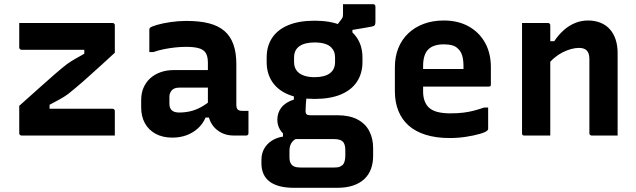

<svg xmlns="http://www.w3.org/2000/svg" viewBox="-20 -648 3040 918"><path d="M72 -538H517Q522 -538 524 -536.5Q526 -535 527.5 -533Q529 -531 529 -527V-396Q496 -365 468 -340Q440 -315 417 -294Q394 -273 374.5 -256Q355 -239 337.5 -224.5Q320 -210 305 -198Q284 -183 263.5 -172Q243 -161 217 -147V-128Q245 -128 272.5 -128Q300 -128 328 -128H518Q523 -128 526 -125Q529 -122 529 -117Q529 -88 529 -58.5Q529 -29 529 0H83Q80 0 77.5 -1.5Q75 -3 73.5 -5Q72 -7 72 -11V-142Q130 -194 171.5 -231Q213 -268 244 -295Q275 -322 301 -342Q321 -356 339.5 -366.5Q358 -377 383 -391V-410Q357 -410 329.5 -410Q302 -410 275 -410H83Q80 -410 77.5 -411.5Q75 -413 73.5 -415.5Q72 -418 72 -421Q72 -450 72 -479.5Q72 -509 72 -538Z M1110 -341Q1110 -316 1110 -292.5Q1110 -269 1110 -244.5Q1110 -220 1110 -195.5Q1110 -171 1110 -148Q1110 -140 1111.5 -134Q1113 -128 1117 -124Q1120 -121 1125.5 -119.5Q1131 -118 1138 -118Q1141 -118 1143.5 -118Q1146 -118 1149 -118H1168Q1168 -91 1168 -64.5Q1168 -38 1168 -11Q1168 -6 1165 -3Q1162 0 1157 0Q1152 0 1132.5 0Q1113 0 1098 0Q1070 0 1048 -9Q1026 -18 1009 -34.5Q992 -51 983 -74Q974 -97 974 -126Q974 -157 974 -189Q974 -221 974 -252Q974 -269 974 -284.5Q974 -300 974 -316Q974 -332 974 -348Q974 -377 964.5 -393.5Q955 -410 932 -417Q909 -424 871 -424Q843 -424 816.5 -421Q790 -418 764.5 -413Q739 -408 713 -399H694Q694 -426 694 -453Q694 -480 694 -506Q694 -510 695 -512Q696 -514 697 -515Q703 -521 730.5 -529Q758 -537 796 -542.5Q834 -548 871 -548Q934 -548 979 -536.5Q1024 -525 1053 -500Q1082 -475 1096 -435.5Q1110 -396 1110 -341ZM790 -152Q790 -131 801.5 -120.5Q813 -110 837 -110Q864 -110 890 -116Q916 -122 941.5 -136Q967 -150 993 -172V-86H963Q950 -56 926.5 -34.5Q903 -13 872 -1.5Q841 10 804 10Q758 10 724.5 -8Q691 -26 673 -58.5Q655 -91 655 -134V-169Q655 -202 666 -228Q677 -254 697.5 -273Q718 -292 747 -302.5Q776 -313 812 -313Q847 -313 880.5 -313Q914 -313 944.5 -313Q975 -313 1002 -313Q1011 -313 1015.5 -297Q1020 -281 1021 -261.5Q1022 -242 1022 -229Q990 -229 960 -229Q930 -229 899.5 -229Q869 -229 837 -229Q825 -229 816.5 -226Q808 -223 802 -217Q797 -211 793.5 -203.5Q790 -196 790 -187Z M1580 -513 1614 -558Q1618 -564 1619 -568.5Q1620 -573 1620 -581Q1620 -605 1620 -612.5Q1620 -620 1620 -628Q1653 -628 1692 -628Q1731 -628 1764 -628Q1769 -628 1772 -625Q1775 -622 1775 -617V-543Q1775 -533 1772 -528Q1769 -523 1755.5 -520.5Q1742 -518 1713 -513L1665 -505V-472ZM1484 -549Q1558 -549 1609 -528Q1660 -507 1686.5 -467.5Q1713 -428 1713 -373V-351Q1713 -297 1686.5 -257Q1660 -217 1609 -196Q1558 -175 1484 -175Q1410 -175 1359 -196Q1308 -217 1281.5 -257Q1255 -297 1255 -351V-373Q1255 -428 1281.5 -467.5Q1308 -507 1359 -528Q1410 -549 1484 -549ZM1484 -445Q1437 -445 1411.5 -427Q1386 -409 1386 -373V-351Q1386 -336 1390.5 -324.5Q1395 -313 1404 -304Q1416 -292 1436.5 -285.5Q1457 -279 1484 -279Q1532 -279 1557 -297.5Q1582 -316 1582 -351V-373Q1582 -389 1577.5 -400.5Q1573 -412 1563 -422Q1552 -433 1532 -439Q1512 -445 1484 -445ZM1385 -211 1448 -208Q1444 -174 1442.5 -154Q1441 -134 1441 -118Q1441 -106 1446 -101.5Q1451 -97 1463 -97H1592Q1651 -97 1689 -77Q1727 -57 1745.5 -21.5Q1764 14 1764 60V97Q1764 131 1754 159Q1744 187 1722.5 207.5Q1701 228 1668.5 239Q1636 250 1592 250H1386Q1347 250 1318 242.5Q1289 235 1269.5 220.5Q1250 206 1240 184Q1230 162 1230 134V116Q1230 86 1243 63Q1256 40 1279 25Q1302 10 1333 5V-32L1406 12Q1390 17 1381 26Q1372 35 1368 46.5Q1364 58 1364 73V104Q1364 121 1369.5 132Q1375 143 1386.5 148Q1398 153 1418 153H1577Q1586 153 1594 152Q1602 151 1608 147.5Q1614 144 1618 141Q1625 134 1628 122Q1631 110 1631 96V69Q1631 41 1619 29Q1607 17 1577 17H1396Q1373 17 1352.5 5Q1332 -7 1319 -28Q1306 -49 1306 -75Q1306 -109 1325.5 -134Q1345 -159 1385 -172Z M2102 -550Q2170 -550 2220.5 -522Q2271 -494 2299 -444Q2327 -394 2327 -327V-244Q2327 -241 2326 -238.5Q2325 -236 2322.5 -235Q2320 -234 2317 -234H2087Q2070 -234 2052.5 -234Q2035 -234 2018 -234H1977L1974 -318H2196Q2196 -322 2196 -325Q2196 -328 2196 -332Q2196 -361 2190 -381.5Q2184 -402 2171 -414Q2160 -426 2143 -431Q2126 -436 2102 -436Q2052 -436 2027.5 -411.5Q2003 -387 2003 -332V-210Q2003 -186 2009.5 -167.5Q2016 -149 2028 -136Q2044 -120 2070.5 -113Q2097 -106 2132 -106Q2168 -106 2196 -109.5Q2224 -113 2248 -119.5Q2272 -126 2295 -134H2314Q2314 -109 2314 -83.5Q2314 -58 2314 -32Q2314 -30 2313 -28Q2312 -26 2310 -24Q2302 -16 2274.5 -8Q2247 0 2208.5 6Q2170 12 2130 12Q2065 12 2015.5 -3.5Q1966 -19 1933.5 -48Q1901 -77 1884.5 -118.5Q1868 -160 1868 -212V-326Q1868 -377 1884.5 -418Q1901 -459 1932 -488.5Q1963 -518 2006 -534Q2049 -550 2102 -550Z M2933 0Q2900 0 2871.5 0Q2843 0 2809 0Q2806 0 2803.5 -1.5Q2801 -3 2799.5 -5Q2798 -7 2798 -11Q2798 -70 2798 -129.5Q2798 -189 2798 -248Q2798 -307 2798 -366Q2798 -393 2786 -406Q2774 -419 2748 -419Q2731 -419 2710.5 -413.5Q2690 -408 2669.5 -397.5Q2649 -387 2630 -371Q2611 -355 2595 -333V-451H2630Q2650 -481 2674.5 -503Q2699 -525 2728.5 -537.5Q2758 -550 2792 -550Q2824 -550 2850.5 -539.5Q2877 -529 2895.5 -508.5Q2914 -488 2923.5 -459Q2933 -430 2933 -394Q2933 -346 2933 -297Q2933 -248 2933 -199Q2933 -150 2933 -100Q2933 -75 2933 -50Q2933 -25 2933 0ZM2611 0Q2589 0 2569.5 0Q2550 0 2529.5 0Q2509 0 2487 0Q2484 0 2482 -0.5Q2480 -1 2478.5 -2.5Q2477 -4 2476.5 -6Q2476 -8 2476 -11Q2476 -65 2476 -118.5Q2476 -172 2476 -225.5Q2476 -279 2476 -332.5Q2476 -386 2476 -440Q2476 -468 2476 -493Q2476 -518 2476 -538Q2501 -538 2521.5 -538Q2542 -538 2561.5 -538Q2581 -538 2600 -538Q2604 -538 2606 -536.5Q2608 -535 2609.5 -533Q2611 -531 2611 -527Q2611 -440 2611 -352Q2611 -264 2611 -176Q2611 -88 2611 0Z"/></svg>

Font: Recursive Monospace
Style: Bold
Weight: 700
Version: Version 1.047